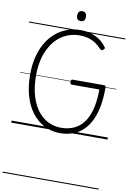

<svg xmlns="http://www.w3.org/2000/svg" viewBox="-164 -1295 1289 1889"><g transform="rotate(10 481.0 -350.5)"><path d="M490 19Q403 19 331.5 -18Q260 -55 208 -123Q156 -191 128.5 -286Q101 -381 101 -499Q101 -577 114.5 -645Q128 -713 154 -771Q180 -829 217 -874Q254 -919 300.5 -950.5Q347 -982 401.5 -998.5Q456 -1015 517 -1015Q567 -1015 613 -1002.5Q659 -990 700 -964Q741 -938 773 -895Q781 -886 780 -879.5Q779 -873 769 -864Q759 -856 751.5 -856Q744 -856 735 -866Q706 -898 672 -919.5Q638 -941 599.5 -951.5Q561 -962 517 -962Q465 -962 418.5 -947.5Q372 -933 332 -905.5Q292 -878 260.5 -837.5Q229 -797 206 -745.5Q183 -694 171.5 -632Q160 -570 160 -499Q160 -391 183.5 -305.5Q207 -220 251 -159.5Q295 -99 356 -67Q417 -35 490 -35Q542 -35 588.5 -49.5Q635 -64 673.5 -95.5Q712 -127 739.5 -178.5Q767 -230 782 -302.5Q797 -375 797 -471H522Q514 -471 509.5 -477Q505 -483 505 -496Q505 -510 509.5 -515.5Q514 -521 522 -521H832Q844 -521 849 -516Q854 -511 854 -498Q854 -361 827.5 -263Q801 -165 752.5 -102.5Q704 -40 637 -10.5Q570 19 490 19ZM500 -1102Q478 -1102 467 -1114Q456 -1126 456 -1151Q456 -1176 467 -1188.5Q478 -1201 500 -1201Q521 -1201 532 -1188.5Q543 -1176 543 -1151Q544 -1126 532.5 -1114Q521 -1102 500 -1102ZM0 490H962V500H0ZM0 -20H962V0H0ZM0 -505H962V-500H0ZM0 -1010H962V-1000H0Z"/></g></svg>

Font: Playwrite ES Guides
Style: Regular
Weight: 400
Designer: Veronika Burian, José Scaglione
Foundry: TypeTogether
Version: Version 1.003